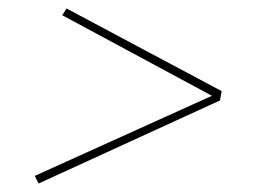

<svg xmlns="http://www.w3.org/2000/svg" viewBox="-20 -566 640 453"><path d="M71 -133 62 -151 480 -340 127 -530 137 -546 503 -351 499 -329Z"/></svg>

Font: Iosevka Curly ThExObl
Style: Regular
Weight: 100
Width: 7
Italic angle: -9°
Monospace: yes
Designer: Belleve Invis
Foundry: Belleve Invis
Version: Version 11.1.0; ttfautohint (v1.8.3)